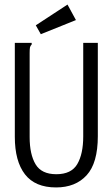

<svg xmlns="http://www.w3.org/2000/svg" viewBox="-20 -811 490 842"><path d="M226 11Q134 11 89.5 -46.5Q45 -104 45 -211V-623H119V-616Q113 -610 111.5 -603Q110 -596 110 -579V-210Q110 -134 136 -90.5Q162 -47 227 -47Q293 -47 319 -91.5Q345 -136 345 -213V-623H409V-214Q409 -96 360 -42.5Q311 11 226 11ZM159 -661 137 -700 276 -791 313 -723Z"/></svg>

Font: Inconsolata SemiCondensed
Style: Regular
Weight: 400
Width: 4
Monospace: yes
Designer: Raph Levien, Cyreal, Brenton Simpson
Foundry: Raph Levien, Cyreal, Google
Version: Version 3.001; ttfautohint (v1.8.2.53-6de2)